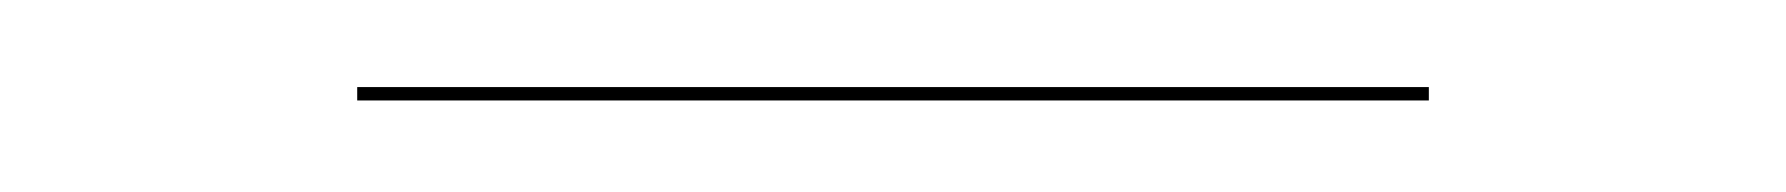

<svg xmlns="http://www.w3.org/2000/svg" viewBox="-20 -296 400 43"><path d="M60 -276.5H300V-273.5H60Z"/></svg>

Font: Bodoni* 72pt Fatface
Style: Regular
Weight: 900
Version: Version 2.3